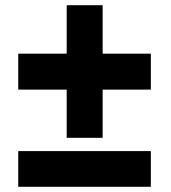

<svg xmlns="http://www.w3.org/2000/svg" viewBox="-20 -732 656 737"><path d="M374 -526V-712H236V-526H50V-388H236V-203H374V-388H559V-526ZM50 -15H559V-152H50Z"/></svg>

Font: United Sans Black
Style: Regular
Weight: 900
Designer: Pablo Impallari, Rodrigo Fuenzalida (Modified by Dan O. Williams)
Version: Version 1.000;PS 001.000;hotconv 1.0.88;makeotf.lib2.5.64775